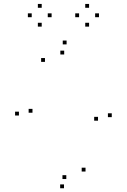

<svg xmlns="http://www.w3.org/2000/svg" viewBox="-20 -960 660 999"><path d="M561.5 -350.5V-370.5H541.5V-350.5ZM326.5 -729V-749H306.5V-729ZM78.5 -359V-379H58.5V-359ZM313 19.5V-0.5H293V19.5ZM149 -373.5V-393.5H129V-373.5ZM214 -638V-658H194V-638ZM314 -676.5V-696.5H294V-676.5ZM490 -332V-352H470V-332ZM425 -67.5V-87.5H405V-67.5ZM325 -28.5V-48.5H305V-28.5ZM248.5 -870.5V-890.5H228.5V-870.5ZM197 -919.5V-939.5H177V-919.5ZM145 -870.5V-890.5H125V-870.5ZM197 -821.5V-841.5H177V-821.5ZM495 -870.5V-890.5H475V-870.5ZM443.5 -919.5V-939.5H423.5V-919.5ZM391.5 -870.5V-890.5H371.5V-870.5ZM443.5 -821.5V-841.5H423.5V-821.5Z"/></svg>

Font: Monaspace Argon Dots Var
Style: Regular
Weight: 400
Designer: Riley Cran and the Lettermatic Team
Version: Version 1.100 (Monaspace Argon Dots)